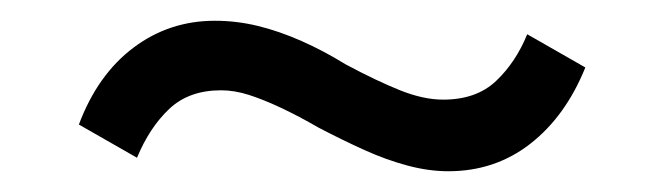

<svg xmlns="http://www.w3.org/2000/svg" viewBox="-20 -377 640 185"><path d="M412 -212Q393 -212 372.5 -217.5Q352 -223 331 -232.5Q310 -242 287 -254Q268 -265 251 -273Q234 -281 220 -285.5Q206 -290 193 -290Q162 -290 143 -272Q124 -254 112 -225L56 -257Q74 -305 108.5 -331Q143 -357 187 -357Q208 -357 228.5 -352Q249 -347 270.5 -337.5Q292 -328 313 -315Q343 -299 365.5 -290Q388 -281 407 -281Q439 -281 458 -299Q477 -317 488 -344L544 -312Q525 -265 491 -238.5Q457 -212 412 -212Z"/></svg>

Font: Nunito Sans 12pt ExtraLight 7pt Medium
Style: Regular
Weight: 500
Version: Version 3.101;gftools[0.9.27]